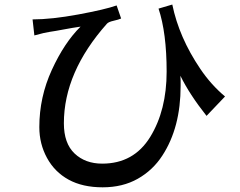

<svg xmlns="http://www.w3.org/2000/svg" viewBox="-20 -757 1040 832"><path d="M121.1 -672.9Q203.1 -672.9 319.3 -694.3Q435.5 -715.8 485.4 -733.4L504.9 -676.8Q494.1 -671.9 472.2 -667Q450.2 -662.1 443.4 -654.3Q256.8 -444.3 256.8 -222.7Q256.8 -135.7 303.2 -91.8Q349.6 -47.9 422.9 -47.9Q559.6 -47.9 630.9 -163.6Q702.1 -279.3 702.1 -446.8Q702.1 -614.3 667 -719.7L726.6 -737.3Q755.9 -594.7 847.7 -459Q894.5 -389.6 955.1 -338.9L875 -254.9Q800.8 -348.6 761.7 -428.7Q762.7 -418 762.7 -407.2V-384.8Q762.7 -204.1 683.6 -83Q642.6 -19.5 577.1 17.6Q511.7 54.7 424.8 54.7Q337.9 54.7 277.3 21.5Q216.8 -11.7 183.6 -72.8Q150.4 -133.8 150.4 -206.1Q150.4 -335.9 204.6 -454.1Q258.8 -572.3 329.1 -641.6Q294.9 -636.7 256.3 -629.4Q217.8 -622.1 196.3 -619.1Q174.8 -616.2 128.9 -603.5Z"/></svg>

Font: GenEi LateMin v2
Style: Medium
Weight: 500
Designer: o_tamon (Modified)
Foundry: o_tamon / Adobe Systems Incorporated / FONT 910 / Philipp H. Poll
Version: Version 2.1;Original Version 1.004